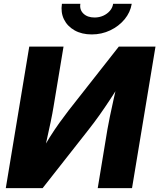

<svg xmlns="http://www.w3.org/2000/svg" viewBox="-20 -967 819 987"><path d="M658.7 0H482.4L532.2 -301.8Q536.6 -327.6 544.9 -367.9Q553.2 -408.2 564.2 -457.5Q575.2 -506.8 587.4 -559.1L610.8 -555.7Q574.7 -499 545.9 -455.3Q517.1 -411.6 491 -374.8Q464.8 -337.9 436 -301.3L199.2 0H9.8L130.4 -727.5H306.6L254.9 -416.5Q250 -385.7 240.5 -340.3Q231 -294.9 220.2 -246.8Q209.5 -198.7 200.2 -159.2L184.1 -172.4Q210.9 -222.2 236.3 -262.5Q261.7 -302.7 285.9 -336.2Q310.1 -369.6 332.5 -398.9L590.8 -727.5H779.3ZM451.7 -790Q400.4 -790 363.3 -811Q326.2 -832 308.8 -867.7Q291.5 -903.3 298.3 -947.3H393.1Q388.2 -917 408.9 -897Q429.7 -877 466.3 -877Q490.2 -877 510.7 -886.2Q531.2 -895.5 544.9 -911.4Q558.6 -927.2 561.5 -947.3H657.2Q649.9 -903.3 620.4 -867.7Q590.8 -832 546.6 -811Q502.4 -790 451.7 -790Z"/></svg>

Font: Inter 18pt ExtraBold
Style: Italic
Weight: 800
Italic angle: -9.3988°
Designer: Rasmus Andersson
Foundry: rsms
Version: Version 4.001;git-66647c0bb